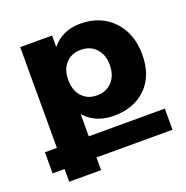

<svg xmlns="http://www.w3.org/2000/svg" viewBox="-134 -673 978 1008"><g transform="rotate(-20 355.0 -169.0)"><path d="M686 22V140H261V211H83V140H16V22H83V-541H261V-477Q320 -549 420 -549Q533 -549 602.5 -476.5Q672 -404 672 -285Q672 -169 604.5 -101.5Q537 -34 424 -34Q320 -34 261 -102V22ZM376 -419Q324 -419 292.5 -385Q261 -351 261 -293Q261 -234 292.5 -199.5Q324 -165 376 -165Q429 -165 461 -200Q493 -235 493 -293Q493 -350 461 -384.5Q429 -419 376 -419Z"/></g></svg>

Font: Montserrat arm
Style: Bold
Weight: 700
Designer: Julieta Ulanovsky
Foundry: Julieta Ulanovsky
Version: Version 6.000;PS 006.000;hotconv 1.0.88;makeotf.lib2.5.64775